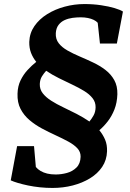

<svg xmlns="http://www.w3.org/2000/svg" viewBox="-20 -837 640 948"><path d="M508.5 -90Q507 -46.5 484.5 -13Q462 20.5 424.2 43.5Q386.5 66.5 339 78.8Q291.5 91 239.5 91Q208 91 177 87.8Q146 84.5 118.5 78.8Q91 73 69 66.5Q47 60 33 53.5L64.5 -115.5H148L157 -12.5Q166.5 -1 180.5 7.2Q194.5 15.5 213 20Q231.5 24.5 255 24.5Q282.5 24.5 310.2 17Q338 9.5 357.5 -9.8Q377 -29 378 -63Q378.5 -87 361.8 -105Q345 -123 316.8 -138.2Q288.5 -153.5 254.8 -169Q221 -184.5 187.2 -202.5Q153.5 -220.5 125.8 -244Q98 -267.5 81.5 -299.2Q65 -331 66.5 -374.5Q67.5 -411.5 81.5 -440.2Q95.5 -469 116.2 -491.5Q137 -514 159 -531.5Q142.5 -552 133.2 -576Q124 -600 124.5 -630Q126 -673.5 149.8 -708Q173.5 -742.5 212.8 -767Q252 -791.5 299.8 -804.2Q347.5 -817 397 -817Q440.5 -817 479 -811.2Q517.5 -805.5 545.8 -797Q574 -788.5 587 -780L557 -622H473.5L462.5 -724.5Q455.5 -732.5 442.8 -738.8Q430 -745 413.8 -748.2Q397.5 -751.5 378.5 -751.5Q359 -751.5 338.2 -748.8Q317.5 -746 299.2 -737.8Q281 -729.5 269 -713.8Q257 -698 255.5 -673Q254 -644 270 -623.5Q286 -603 313.5 -587.5Q341 -572 374 -558Q407 -544 440.2 -528.2Q473.5 -512.5 500.8 -491.5Q528 -470.5 544.2 -441.5Q560.5 -412.5 559.5 -371.5Q558 -329.5 545 -296.5Q532 -263.5 512.2 -238Q492.5 -212.5 470.5 -194Q488.5 -172 499 -147.2Q509.5 -122.5 508.5 -90ZM452 -307Q452.5 -332.5 437 -352.2Q421.5 -372 395.2 -388Q369 -404 336.8 -419.2Q304.5 -434.5 271 -451Q237.5 -467.5 208 -487.5Q196.5 -475 187 -459.8Q177.5 -444.5 176.5 -422.5Q175.5 -396.5 191 -376.5Q206.5 -356.5 232.8 -339.8Q259 -323 291.8 -307.5Q324.5 -292 358 -274.8Q391.5 -257.5 421.5 -237Q433.5 -251.5 442.5 -268Q451.5 -284.5 452 -307Z"/></svg>

Font: Merriweather Light 18pt ExtraBold
Style: Italic
Weight: 800
Italic angle: -7.8°
Version: Version 2.101